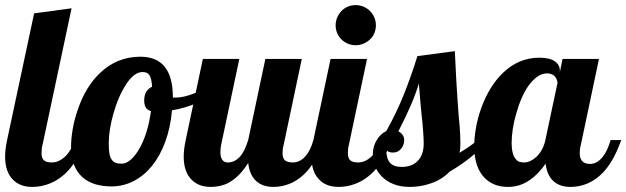

<svg xmlns="http://www.w3.org/2000/svg" viewBox="-28 -733 2476 759"><path d="M23.4 -22.5Q-7.8 -53.7 -7.8 -113.8Q-7.8 -142.1 0 -179.2L106.9 -680.2L254.9 -700.2L140.1 -160.2Q136.2 -147.5 136.2 -127.9Q136.2 -107.4 145.8 -99.1Q155.3 -90.8 176.8 -90.8Q191.4 -90.8 205.3 -97.4Q219.2 -104 231 -115.7Q254.9 -139.6 267.1 -179.2H309.1Q282.2 -103.5 241.7 -58.6Q207.5 -22 164.6 -5.9Q133.3 5.9 99.1 5.9Q51.3 5.9 23.4 -22.5Z M298.3 -32.2Q252.9 -72.3 252.9 -153.8Q252.9 -184.6 259.3 -221.9Q265.6 -259.3 278.8 -297.4Q309.1 -388.2 365.2 -442.4Q433.1 -508.8 526.9 -508.8Q655.3 -508.8 655.3 -349.1V-348.1Q658.2 -347.2 660.2 -347.2H666Q699.2 -347.2 744.6 -365.7Q784.7 -382.3 820.3 -407.2L829.1 -379.9Q799.8 -349.1 753.7 -327.6Q707.5 -306.2 651.9 -296.9Q646 -229 625.5 -173.1Q605 -117.2 572.8 -77.1Q541 -38.1 500 -17.1Q459 3.9 413.1 3.9Q338.9 3.9 298.3 -32.2ZM523.4 -146Q539.6 -174.3 551.3 -212.4Q563 -250.5 568.8 -293.9Q554.2 -297.9 548.1 -308.6Q542 -319.3 542 -335.9Q542 -356.4 550.3 -370.1Q558.6 -383.8 573.2 -390.1Q571.3 -421.9 563 -435.5Q558.6 -442.4 552 -445.3Q545.4 -448.2 535.2 -448.2Q501.5 -448.2 469.2 -397.5Q439.5 -351.6 420.4 -284.2Q401.9 -218.3 401.9 -167Q401.9 -142.1 404.5 -126.5Q407.2 -110.8 413.6 -102.1Q419.4 -93.3 428.7 -89.6Q438 -85.9 453.1 -85.9Q470.7 -85.9 489 -101.8Q507.3 -117.7 523.4 -146Z M729.5 -22.5Q698.2 -53.7 698.2 -113.8Q698.2 -142.1 706.1 -179.2L773.9 -500H918L846.2 -160.2Q843.3 -145 843.3 -131.8Q843.3 -90.8 873 -90.8Q900.4 -90.8 922.4 -115.7Q939.9 -136.7 953.1 -179.2L1021 -500H1165L1093.3 -160.2Q1088.9 -145.5 1088.9 -127.9Q1088.9 -107.4 1098.6 -99.1Q1108.4 -90.8 1129.9 -90.8Q1157.7 -90.8 1179.7 -115.7Q1199.2 -137.7 1210.9 -179.2H1252.9Q1226.1 -103 1188 -58.6Q1155.8 -22 1115.2 -5.9Q1085.4 5.9 1052.2 5.9Q1009.3 5.9 983.9 -18.1Q958.5 -42 953.1 -88.9Q918.9 -34.2 876 -10.7Q845.2 5.9 805.2 5.9Q757.3 5.9 729.5 -22.5Z M1321.8 -577.1Q1311 -587.4 1304.9 -602.1Q1298.8 -616.7 1298.8 -632.8Q1298.8 -648.9 1304.9 -663.6Q1311 -678.2 1321.8 -689.5Q1332.5 -700.7 1347.2 -706.8Q1361.8 -712.9 1377.9 -712.9Q1394 -712.9 1408.7 -706.8Q1423.3 -700.7 1434.6 -689.5Q1445.8 -678.2 1451.9 -663.6Q1458 -648.9 1458 -632.8Q1458 -616.7 1451.9 -602.1Q1445.8 -587.4 1434.6 -577.1Q1423.3 -566.4 1408.7 -560.3Q1394 -554.2 1377.9 -554.2Q1361.8 -554.2 1347.2 -560.3Q1332.5 -566.4 1321.8 -577.1ZM1234.4 -22.5Q1203.1 -53.7 1203.1 -113.8Q1203.1 -142.1 1210.9 -179.2L1278.8 -500H1422.9L1351.1 -160.2Q1347.2 -147.5 1347.2 -127.9Q1347.2 -107.4 1356.7 -99.1Q1366.2 -90.8 1387.7 -90.8Q1402.3 -90.8 1416.3 -97.4Q1430.2 -104 1441.9 -115.7Q1465.8 -139.6 1478 -179.2H1520Q1493.2 -103.5 1452.6 -58.6Q1418.5 -22 1375.5 -5.9Q1344.2 5.9 1310.1 5.9Q1262.2 5.9 1234.4 -22.5Z M1481 -35.6Q1463.4 -53.7 1454.6 -75.9Q1445.8 -98.1 1445.8 -122.1Q1445.8 -154.8 1462.4 -181.2Q1477.1 -204.6 1499 -214.8Q1538.1 -284.2 1566.9 -355.5Q1595.7 -426.8 1622.1 -511.2L1770 -530.8Q1775.9 -403.8 1780.8 -335.9Q1785.6 -266.1 1789.1 -233.4Q1792 -195.3 1792 -167Q1792 -141.6 1788.1 -128.9Q1833 -155.3 1859.9 -179.2H1901.9Q1866.2 -137.7 1828.4 -107.9Q1790.5 -78.1 1749 -54.2Q1719.2 -22.9 1674.3 -7.8Q1635.3 5.9 1591.8 5.9Q1555.7 5.9 1527.8 -5.1Q1500 -16.1 1481 -35.6ZM1620.1 -93.8Q1647 -118.2 1647 -166Q1647 -186 1644.5 -216.3L1642.1 -246.1Q1637.7 -284.7 1633.3 -335.4L1627.9 -402.8Q1613.8 -357.4 1594.2 -312.7Q1574.7 -268.1 1546.9 -213.9Q1569.8 -201.2 1569.8 -179.2Q1569.8 -159.7 1558.1 -145.5Q1545.4 -129.9 1525.9 -129.9Q1516.1 -129.9 1509.5 -132.6Q1502.9 -135.3 1499 -143.1Q1499 -106.9 1513.2 -90.1Q1527.3 -73.2 1560.1 -73.2Q1597.7 -73.2 1620.1 -93.8Z M1887.7 -29.8Q1846.7 -71.8 1846.7 -154.8Q1846.7 -189.9 1853.8 -229Q1860.8 -268.1 1874.5 -306.2Q1905.8 -392.1 1960 -444.8Q2022.5 -504.9 2104 -504.9Q2144.5 -504.9 2164.8 -491Q2185.1 -477.1 2185.1 -454.1V-446.8L2195.8 -500H2339.8L2268.1 -160.2Q2263.7 -145.5 2263.7 -127.9Q2263.7 -85 2304.7 -85Q2332 -85 2354.5 -112.8Q2373.5 -136.2 2385.7 -179.2H2427.7Q2400.9 -103 2362.8 -58.6Q2330.6 -22 2290 -5.9Q2260.3 5.9 2227.1 5.9Q2184.6 5.9 2159.4 -17.3Q2134.3 -40.5 2128.9 -85.9Q2100.6 -45.9 2069.3 -23.4Q2029.3 5.9 1980 5.9Q1922.9 5.9 1887.7 -29.8ZM2092.8 -113.3Q2119.1 -138.7 2127.9 -179.2L2175.8 -404.8Q2175.8 -409.7 2173.6 -416.3Q2171.4 -422.9 2167.5 -428.7Q2155.8 -442.9 2134.8 -442.9Q2114.7 -442.9 2095.9 -429.7Q2077.1 -416.5 2060.5 -393.1Q2031.2 -350.6 2012.2 -282.2Q2003.4 -252 1999 -222.4Q1994.6 -192.9 1994.6 -168.9Q1994.6 -119.1 2013.2 -101.6Q2019.5 -94.7 2027.3 -92.8Q2035.2 -90.8 2044.9 -90.8Q2056.2 -90.8 2068.6 -96.7Q2081.1 -102.5 2092.8 -113.3Z"/></svg>

Font: Pattaya
Style: Regular
Weight: 400
Designer: Pablo Impallari / Thai characters Designed by Thanarat Vachiruckul and Suppakit Chalermlarp
Foundry: Pablo Impallari
Version: Version 1.007;September 16, 2023;FontCreator 15.0.0.2934 64-